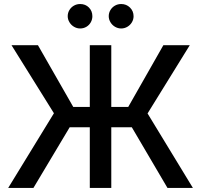

<svg xmlns="http://www.w3.org/2000/svg" viewBox="-20 -931 996 951"><path d="M531.2 -401.4H615.2L789.1 -707H919.9L710.9 -369.1L935.5 0H809.6L632.8 -300.8H531.2V0H424.8V-300.8H325.2L145.5 0H20.5L247.1 -370.1L37.1 -707H168L342.8 -401.4H424.8V-707H531.2ZM315.4 -850.6Q315.4 -867.2 323.7 -881.1Q332 -895 346.2 -903.1Q360.4 -911.1 377 -911.1Q403.3 -911.1 420.4 -893.8Q437.5 -876.5 437.5 -850.6Q437.5 -834.5 429.7 -820.6Q421.9 -806.6 408 -798.3Q394 -790 377 -790Q360.8 -790 346.7 -798.3Q332.5 -806.6 324 -820.8Q315.4 -835 315.4 -850.6ZM518.6 -850.6Q518.6 -867.2 526.9 -881.1Q535.2 -895 549.3 -903.1Q563.5 -911.1 580.1 -911.1Q606 -911.1 623.8 -893.6Q641.6 -876 641.6 -850.6Q641.6 -834.5 633.3 -820.6Q625 -806.6 610.8 -798.3Q596.7 -790 580.1 -790Q564 -790 549.8 -798.3Q535.6 -806.6 527.1 -820.8Q518.6 -835 518.6 -850.6Z"/></svg>

Font: Pretendard Medium
Style: Regular
Weight: 500
Designer: Base glyphs from Inter by Rasmus Andersson; Hangeul glyphs from Noto Sans CJK(Source Han Sans) by Jang Soo-young and Kan
Foundry: Kil Hyung-jin
Version: Version 1.309